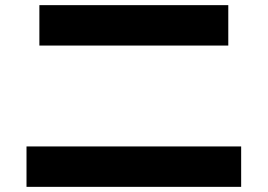

<svg xmlns="http://www.w3.org/2000/svg" viewBox="-20 -733 1040 746"><path d="M83 -7V-164H917V-7ZM133 -556V-713H867V-556Z"/></svg>

Font: M PLUS 2 Thin ExtraBold
Style: Regular
Weight: 800
Version: Version 1.001